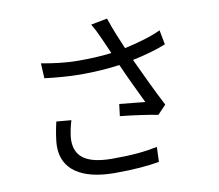

<svg xmlns="http://www.w3.org/2000/svg" viewBox="-87 -894 1174 1031"><g transform="rotate(-10 500.0 -378.0)"><path d="M196 -293C187 -254 176 -198 176 -159C176 -36 275 34 458 34C561 34 642 27 701 16L704 -65C635 -51 570 -44 459 -44C312 -44 257 -93 257 -179C257 -209 268 -258 277 -286ZM827 -679C775 -654 701 -633 628 -617C604 -674 584 -719 560 -790L471 -773C487 -746 496 -728 513 -690C526 -660 538 -633 551 -604C492 -596 431 -594 368 -594C300 -594 228 -604 169 -615L173 -533C227 -526 307 -519 371 -519C445 -519 521 -524 582 -533C612 -464 658 -369 685 -313C652 -316 582 -324 545 -327L537 -262C601 -256 699 -242 742 -233L788 -281C746 -361 695 -469 659 -547C726 -561 794 -580 842 -600Z"/></g></svg>

Font: Noto Sans T Chinese Regular
Style: Regular
Weight: 400
Designer: Ryoko NISHIZUKA (kana & ideographs); Paul D. Hunt (Latin, Greek & Cyrillic); Wenlong ZHANG (bopomofo); Sandoll Communica
Foundry: Adobe Systems Incorporated
Version: Version 1.000;PS 1;hotconv 1.0.78;makeotf.lib2.5.61930